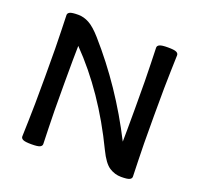

<svg xmlns="http://www.w3.org/2000/svg" viewBox="-117 -785 964 923"><g transform="rotate(20 365.0 -323.0)"><path d="M591.3 7.8Q559.1 7.8 531 -10.3Q502.9 -28.3 474.6 -86.9Q353 -339.8 183.1 -513.7Q181.6 -459.5 181.6 -323.2Q181.6 -156.2 184.1 -94.7Q186.5 -33.2 186.5 -12.7Q186.5 -2.9 176 2.4Q165.5 7.8 132.8 7.8Q100.6 7.8 89.8 2.4Q79.1 -2.9 79.1 -12.7Q79.1 -33.2 81.5 -94.7Q84 -156.2 84 -323.2Q84 -490.2 81.5 -551.8Q79.1 -613.3 79.1 -633.8Q79.1 -643.6 89.8 -648.9Q100.6 -654.3 132.8 -654.3Q160.6 -654.3 188.2 -639.4Q215.8 -624.5 251.5 -584Q420.9 -392.1 541.5 -154.3Q542.5 -195.3 542.5 -323.2Q542.5 -490.2 540 -551.8Q537.6 -613.3 537.6 -633.8Q537.6 -643.6 548.3 -648.9Q559.1 -654.3 591.3 -654.3Q624 -654.3 634.5 -648.9Q645 -643.6 645 -633.8Q645 -613.3 642.6 -551.8Q640.1 -490.2 640.1 -323.2Q640.1 -156.2 642.6 -94.7Q645 -33.2 645 -12.7Q645 -2.9 634.5 2.4Q624 7.8 591.3 7.8Z"/></g></svg>

Font: Bainsley
Style: Regular
Weight: 400
Designer: Paul James MIller
Foundry: High-Logic / Made with FontCreator
Version: Version 1.411;March 28, 2021;FontCreator 13.0.0.2683 64-bit